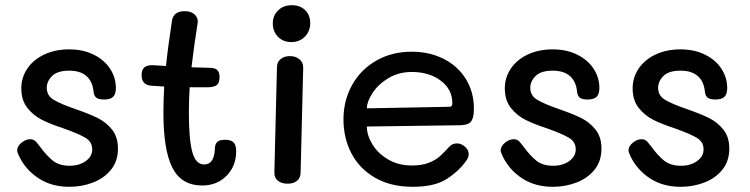

<svg xmlns="http://www.w3.org/2000/svg" viewBox="-20 -713 2885 739"><path d="M53 -113Q46 -127 46 -135Q47 -152 65 -165.5Q83 -179 101 -177Q111 -175 116.5 -169.5Q122 -164 132 -151Q159 -114 183.5 -94.5Q208 -75 248 -75Q285 -75 310 -93Q335 -111 335 -138Q335 -167 309 -182.5Q283 -198 227 -218Q175 -235 142 -251.5Q109 -268 85.5 -297.5Q62 -327 62 -373Q62 -415 85.5 -449.5Q109 -484 151 -503.5Q193 -523 246 -523Q300 -523 341 -502.5Q382 -482 404 -448Q426 -414 426 -374Q426 -351 415.5 -340.5Q405 -330 381 -330Q357 -330 349 -338.5Q341 -347 340 -361Q336 -400 312.5 -420.5Q289 -441 246 -441Q201 -441 180.5 -420.5Q160 -400 160 -375Q160 -345 186.5 -329Q213 -313 271 -293Q323 -275 355.5 -259Q388 -243 411 -214.5Q434 -186 434 -141Q434 -93 407.5 -60Q381 -27 338 -10.5Q295 6 247 6Q178 6 128 -27Q78 -60 53 -113Z M889 -131Q889 -74 852 -36.5Q815 1 758 1Q679 1 644 -66.5Q609 -134 609 -278Q609 -329 612 -380L564 -383Q525 -385 525 -424Q525 -444 535.5 -453.5Q546 -463 570 -462L619 -459Q625 -522 642 -634Q648 -670 691 -670Q716 -670 729.5 -657Q743 -644 741 -626Q727 -539 717 -454Q771 -452 788 -452Q807 -452 816 -443.5Q825 -435 825 -417Q825 -395 815.5 -386.5Q806 -378 781 -377H710Q707 -329 707 -278Q707 -177 720 -128.5Q733 -80 766 -80Q804 -80 807 -139Q807 -157 815.5 -166Q824 -175 846 -175Q869 -175 879 -165Q889 -155 889 -131Z M1030 -623Q1030 -653 1050.5 -673Q1071 -693 1103 -693Q1135 -693 1154.5 -674Q1174 -655 1174 -624Q1174 -593 1153.5 -572Q1133 -551 1101 -551Q1070 -551 1050 -571.5Q1030 -592 1030 -623ZM1036 -48 1046 -454Q1046 -474 1060 -485.5Q1074 -497 1096 -497Q1118 -497 1132.5 -485Q1147 -473 1147 -453L1137 -47Q1136 -27 1122.5 -16.5Q1109 -6 1087 -6Q1064 -6 1050 -17Q1036 -28 1036 -48Z M1302 -253Q1302 -326 1335 -385.5Q1368 -445 1428 -479.5Q1488 -514 1565 -514Q1633 -514 1687.5 -486.5Q1742 -459 1773 -409Q1804 -359 1804 -295Q1804 -261 1794 -246.5Q1784 -232 1753 -231L1392 -226Q1392 -193 1413 -158Q1434 -123 1473.5 -99.5Q1513 -76 1566 -76Q1604 -76 1630.5 -86.5Q1657 -97 1673 -111.5Q1689 -126 1711 -150Q1722 -161 1739 -161Q1755 -161 1769.5 -148.5Q1784 -136 1784 -120Q1784 -107 1775 -95Q1747 -55 1700 -24.5Q1653 6 1569 6Q1484 6 1423.5 -29Q1363 -64 1332.5 -123Q1302 -182 1302 -253ZM1710 -302Q1716 -302 1718.5 -305.5Q1721 -309 1721 -316Q1721 -369 1676.5 -402.5Q1632 -436 1565 -436Q1514 -436 1474.5 -412Q1435 -388 1413.5 -354.5Q1392 -321 1392 -296Z M1914 -113Q1907 -127 1907 -135Q1908 -152 1926 -165.5Q1944 -179 1962 -177Q1972 -175 1977.5 -169.5Q1983 -164 1993 -151Q2020 -114 2044.5 -94.5Q2069 -75 2109 -75Q2146 -75 2171 -93Q2196 -111 2196 -138Q2196 -167 2170 -182.5Q2144 -198 2088 -218Q2036 -235 2003 -251.5Q1970 -268 1946.5 -297.5Q1923 -327 1923 -373Q1923 -415 1946.5 -449.5Q1970 -484 2012 -503.5Q2054 -523 2107 -523Q2161 -523 2202 -502.5Q2243 -482 2265 -448Q2287 -414 2287 -374Q2287 -351 2276.5 -340.5Q2266 -330 2242 -330Q2218 -330 2210 -338.5Q2202 -347 2201 -361Q2197 -400 2173.5 -420.5Q2150 -441 2107 -441Q2062 -441 2041.5 -420.5Q2021 -400 2021 -375Q2021 -345 2047.5 -329Q2074 -313 2132 -293Q2184 -275 2216.5 -259Q2249 -243 2272 -214.5Q2295 -186 2295 -141Q2295 -93 2268.5 -60Q2242 -27 2199 -10.5Q2156 6 2108 6Q2039 6 1989 -27Q1939 -60 1914 -113Z M2406 -113Q2399 -127 2399 -135Q2400 -152 2418 -165.5Q2436 -179 2454 -177Q2464 -175 2469.5 -169.5Q2475 -164 2485 -151Q2512 -114 2536.5 -94.5Q2561 -75 2601 -75Q2638 -75 2663 -93Q2688 -111 2688 -138Q2688 -167 2662 -182.5Q2636 -198 2580 -218Q2528 -235 2495 -251.5Q2462 -268 2438.5 -297.5Q2415 -327 2415 -373Q2415 -415 2438.5 -449.5Q2462 -484 2504 -503.5Q2546 -523 2599 -523Q2653 -523 2694 -502.5Q2735 -482 2757 -448Q2779 -414 2779 -374Q2779 -351 2768.5 -340.5Q2758 -330 2734 -330Q2710 -330 2702 -338.5Q2694 -347 2693 -361Q2689 -400 2665.5 -420.5Q2642 -441 2599 -441Q2554 -441 2533.5 -420.5Q2513 -400 2513 -375Q2513 -345 2539.5 -329Q2566 -313 2624 -293Q2676 -275 2708.5 -259Q2741 -243 2764 -214.5Q2787 -186 2787 -141Q2787 -93 2760.5 -60Q2734 -27 2691 -10.5Q2648 6 2600 6Q2531 6 2481 -27Q2431 -60 2406 -113Z"/></svg>

Font: Mali Medium
Style: Regular
Weight: 500
Version: Version 1.000; ttfautohint (v1.6)